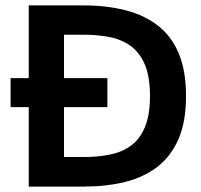

<svg xmlns="http://www.w3.org/2000/svg" viewBox="-20 -688 743 708"><path d="M86 0V-293H19V-400H86V-668H289Q374 -668 443.5 -650Q513 -632 563 -593Q613 -554 639.5 -490Q666 -426 666 -334Q666 -240 638.5 -176Q611 -112 560.5 -73Q510 -34 441 -17Q372 0 289 0ZM216 -109H290Q341 -109 385.5 -118Q430 -127 463 -151Q496 -175 514.5 -219.5Q533 -264 533 -334Q533 -405 514.5 -449Q496 -493 463 -517.5Q430 -542 385.5 -551Q341 -560 290 -560H216V-400H376V-293H216Z"/></svg>

Font: Atkinson Hyperlegible Next SemiBold
Style: Regular
Weight: 600
Designer: Elliott Scott, Megan Eiswerth, Linus Boman, Theodore Petrosky, Letters from Sweden
Foundry: Applied Design Works, Letters from Sweden
Version: Version 2.001